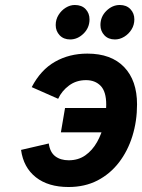

<svg xmlns="http://www.w3.org/2000/svg" viewBox="-20 -738 570 770"><path d="M255 12Q173.5 12 123.8 -27.1Q74.1 -66.3 64.4 -136.8L175.6 -162.6Q180.5 -127.2 201.7 -111.2Q222.9 -95.2 255.6 -95.2Q294.1 -95.2 322.4 -115.2Q350.6 -135.2 369.2 -168.2Q387.8 -201.3 396.9 -240.7Q406 -280.1 406 -318.6Q406 -370.5 383.8 -393.6Q361.6 -416.6 325 -416.6Q285.8 -416.6 256.8 -395Q227.7 -373.4 213.2 -341.8L107.2 -388.6Q143.3 -457.9 200.6 -490.4Q257.8 -523 330.4 -523Q425.9 -523 477.8 -469.1Q529.6 -415.1 529.6 -319.4Q529.6 -252.4 511 -192.4Q492.4 -132.4 457 -86.5Q421.7 -40.5 370.9 -14.2Q320 12 255 12ZM224.2 -207.2 240.8 -304.8H472.4L455.8 -207.2ZM441 -579.8Q414.3 -579.8 398.6 -596.6Q382.8 -613.5 382.8 -637.4Q382.8 -671.1 406.6 -694.5Q430.5 -718 460.4 -718Q487.1 -718 502.9 -701.4Q518.8 -684.8 518.8 -660.4Q518.8 -638 507.5 -619.8Q496.2 -601.6 478.3 -590.7Q460.4 -579.8 441 -579.8ZM261.2 -579.8Q235.1 -579.8 219.2 -596.6Q203.4 -613.5 203.4 -637.4Q203.4 -659.8 214.7 -678Q226 -696.2 243.6 -707.1Q261.2 -718 280 -718Q307.7 -718 323.4 -701.4Q339 -684.8 339 -660.4Q339 -626.8 315.1 -603.3Q291.2 -579.8 261.2 -579.8Z"/></svg>

Font: Overpass
Style: Italic
Weight: 400
Italic angle: -10°
Designer: Delve Withrington, Dave Bailey, Thomas Jockin
Foundry: Delve Fonts LLC
Version: Version 4.000